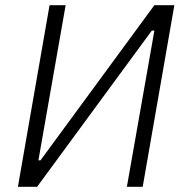

<svg xmlns="http://www.w3.org/2000/svg" viewBox="-20 -720 709 740"><path d="M49 0H123L565 -602H575L469 0H530L652 -700H575L136 -102H128L233 -700H171Z"/></svg>

Font: Fixel Text 20240404 Light
Style: Italic
Weight: 300
Width: 4
Italic angle: -10°
Designer: AlfaBravo + MacPaw
Foundry: Kyrylo Tkachov, Marchela Mozhyna, Serhii Makarenko, Maria Weinstein, Zakhar Kryvoshyya
Version: Version 1.211;Glyphs 3.2 (3225)